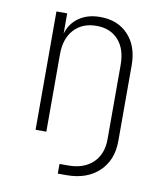

<svg xmlns="http://www.w3.org/2000/svg" viewBox="-83 -630 766 879"><g transform="rotate(10 300.0 -190.0)"><path d="M245 180V135H286Q358 135 400 95Q442 55 442 -15V-360Q442 -434 404.5 -475.5Q367 -517 303 -517Q237 -517 198.5 -475Q160 -433 160 -360V0H110V-550H160V-456Q174 -504 214 -532Q254 -560 313 -560Q394 -560 443 -508Q492 -456 492 -367V-15Q492 74 436 127Q380 180 286 180Z"/></g></svg>

Font: NKDuy Mono Thin
Style: Regular
Weight: 100
Monospace: yes
Designer: NKDuy
Foundry: NKDuy
Version: Version 2.251; ttfautohint (v1.8.4.7-5d5b)